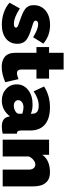

<svg xmlns="http://www.w3.org/2000/svg" viewBox="698 -1428 742 2177"><g transform="rotate(90 1068.5 -340.0)"><path d="M258.8 9.8Q188.5 9.8 122.3 -13.2Q56.2 -36.1 11.2 -78.1L76.2 -194.8Q178.7 -127 252.9 -127Q293.9 -127 293.9 -150.9Q293.9 -163.1 279.3 -170.7Q264.6 -178.2 225.1 -190.9Q197.3 -200.7 180.9 -206.8Q164.6 -212.9 143.6 -221.4Q122.6 -230 110.8 -236.8Q99.1 -243.7 85.4 -253.2Q71.8 -262.7 64.7 -272.2Q57.6 -281.7 50.8 -293.9Q43.9 -306.2 41.5 -320.6Q39.1 -335 39.1 -352.1Q39.1 -434.6 99.6 -485.8Q160.2 -537.1 265.1 -537.1Q385.7 -537.1 475.1 -460.9L402.8 -345.2Q310.5 -401.9 256.8 -401.9Q214.8 -401.9 214.8 -374Q214.8 -359.9 229.2 -351.8Q243.7 -343.8 282.2 -333Q326.2 -319.3 354.5 -308.8Q382.8 -298.3 408.4 -284.2Q434.1 -270 447.8 -254.2Q461.4 -238.3 469.2 -216.8Q477.1 -195.3 477.1 -167Q477.1 -84.5 418.5 -37.4Q359.9 9.8 258.8 9.8Z M912.1 -28.8Q819.3 11.2 737.3 11.2Q703.6 11.2 676 2.9Q648.4 -5.4 626.2 -22.7Q604 -40 591.6 -70.3Q579.1 -100.6 579.1 -142.1V-382.8H514.2V-525.9H579.1V-690.9H769V-525.9H872.1V-382.8H769V-209Q769 -162.1 810.1 -162.1Q835.9 -162.1 877.9 -179.2Z M937 -159.2Q937 -238.3 1000.7 -288.6Q1064.5 -338.9 1164.1 -338.9Q1229 -338.9 1270 -318.8V-335Q1270 -372.1 1248.3 -390.1Q1226.6 -408.2 1179.2 -408.2Q1136.7 -408.2 1098.6 -394.3Q1060.5 -380.4 1016.1 -351.1L960.9 -469.2Q1064.9 -536.1 1197.8 -536.1Q1324.2 -536.1 1392.1 -479Q1460 -421.9 1460 -312V-210Q1460 -183.1 1467.8 -172.4Q1475.6 -161.6 1496.1 -160.2V0Q1452.1 9.8 1416 9.8Q1318.8 9.8 1304.2 -63L1299.8 -82Q1228 9.8 1121.1 9.8Q1042 9.8 989.5 -38.3Q937 -86.4 937 -159.2ZM1245.1 -146Q1270 -162.1 1270 -183.1V-222.2Q1231.4 -235.8 1196.8 -235.8Q1162.6 -235.8 1139.4 -218.8Q1116.2 -201.7 1116.2 -175.8Q1116.2 -154.3 1133.5 -140.1Q1150.9 -126 1177.7 -126Q1215.3 -126 1245.1 -146Z M2093.8 0H1903.8V-295.9Q1903.8 -332.5 1887.2 -351.3Q1870.6 -370.1 1845.7 -370.1Q1820.8 -370.1 1793.9 -348.6Q1767.1 -327.1 1754.4 -294.9V0H1564.5V-525.9H1735.8V-448.2Q1763.7 -491.2 1814.5 -513.7Q1865.2 -536.1 1933.6 -536.1Q1967.8 -536.1 1994.9 -527.3Q2022 -518.6 2038.8 -502.7Q2055.7 -486.8 2067.1 -468.5Q2078.6 -450.2 2084.2 -427Q2089.8 -403.8 2091.8 -385.3Q2093.8 -366.7 2093.8 -346.2Z"/></g></svg>

Font: Rawline Black
Style: Regular
Weight: 900
Designer: Matt McInerney, Pablo Impallari, Rodrigo Fuenzalida
Foundry: Matt McInerney, Pablo Impallari, Rodrigo Fuenzalida
Version: Version 4.020;PS 004.020;hotconv 1.0.88;makeotf.lib2.5.64775